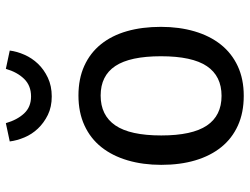

<svg xmlns="http://www.w3.org/2000/svg" viewBox="-116 -704 833 640"><g transform="rotate(-90 300.0 -384.5)"><path d="M432 -264Q432 -367 399.5 -416Q367 -465 301 -465Q235 -465 201.5 -416Q168 -367 168 -263Q168 -160 201 -111Q234 -62 300 -62Q366 -62 399 -111Q432 -160 432 -264ZM70 -263Q70 -324 85 -375Q100 -426 129 -462.5Q158 -499 201.5 -519Q245 -539 301 -539Q357 -539 400 -519.5Q443 -500 472 -464Q501 -428 515.5 -377.5Q530 -327 530 -264Q530 -203 515 -152Q500 -101 471 -64.5Q442 -28 399 -8Q356 12 300 12Q244 12 201 -7.5Q158 -27 129 -63Q100 -99 85 -149.5Q70 -200 70 -263ZM298 -628Q263 -628 236.5 -641Q210 -654 191 -674Q172 -694 161.5 -719Q151 -744 148 -768L209 -781Q220 -743 241.5 -720Q263 -697 298 -697Q334 -697 356.5 -720Q379 -743 390 -781L451 -768Q448 -744 437 -719Q426 -694 407 -674Q388 -654 360.5 -641Q333 -628 298 -628Z"/></g></svg>

Font: Wlorlttqgufhjawjgtejqphaquk
Style: Regular
Weight: 400
Monospace: yes
Designer: Carrois Corporate & Edenspiekermann
Foundry: Carrois Corporate GbR & Edenspiekermann AG
Version: Version 2.001